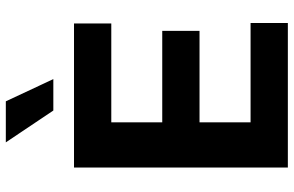

<svg xmlns="http://www.w3.org/2000/svg" viewBox="-193 -806 999 653"><g transform="rotate(-90 306.5 -479.5)"><path d="M63.2 -727.3H553.3V-600.5H217V-427.2H528.1V-300.4H217V-126.8H554.7V0H63.2ZM148.8 -959.2H288.4L364 -797.6H257.1Z"/></g></svg>

Font: Inter P
Style: Bold
Weight: 700
Designer: Rasmus Andersson
Foundry: rsms
Version: Version 3.018;git-588b23468